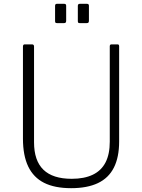

<svg xmlns="http://www.w3.org/2000/svg" viewBox="-20 -974 744 1004"><path d="M603 -234Q603 -152 575.5 -97.5Q548 -43 492 -16.5Q436 10 352 10Q266 10 210.5 -18Q155 -46 127.5 -103.5Q100 -161 100 -249V-730Q100 -742 109 -742H147Q158 -742 158 -731V-230Q158 -134 207 -86.5Q256 -39 355 -39Q421 -39 465.5 -60.5Q510 -82 532 -125Q554 -168 554 -233V-732Q554 -742 563 -742H595Q603 -742 603 -732V-234ZM326 -944V-866Q326 -859 323.5 -856Q321 -853 313 -853H280Q272 -853 270 -855.5Q268 -858 268 -864V-943Q268 -954 277 -954H316Q326 -954 326 -944ZM445 -944V-866Q445 -859 442.5 -856Q440 -853 432 -853H399Q391 -853 389 -855.5Q387 -858 387 -864V-943Q387 -954 397 -954H435Q445 -954 445 -944Z"/></svg>

Font: Libre Franklin ExtraLight
Style: Regular
Weight: 250
Designer: Pablo Impallari, Rodrigo Fuenzalida, Nhung Nguyen
Foundry: Impallari Type
Version: Version 3.000